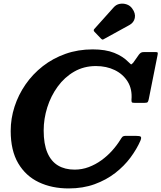

<svg xmlns="http://www.w3.org/2000/svg" viewBox="-20 -1042 905 1077"><path d="M721 -995Q709.5 -1011 690.2 -1017.5Q671 -1024 651.2 -1020.2Q631.5 -1016.5 617.5 -1000.5L510 -880.5Q501.5 -872.5 510 -863.5L546.5 -825.5Q551.5 -820.5 554.8 -820Q558 -819.5 564 -823.5L705 -901Q731 -915 736.2 -941.2Q741.5 -967.5 721 -995ZM767.5 -252.5Q774.5 -269.5 769.8 -274.8Q765 -280 740.5 -280H687Q671.5 -280 666 -273.8Q660.5 -267.5 655 -258Q635.5 -226.5 608.5 -196.5Q581.5 -166.5 548.5 -142.8Q515.5 -119 477.8 -104.8Q440 -90.5 398.5 -90.5Q344 -90.5 305.2 -113.8Q266.5 -137 245.8 -185.5Q225 -234 225 -310Q225 -375.5 245.2 -439.8Q265.5 -504 303.8 -556.5Q342 -609 396.2 -640.2Q450.5 -671.5 518 -671.5Q577 -671.5 623.8 -648.8Q670.5 -626 696.5 -583.8Q722.5 -541.5 717.5 -482.5Q717 -471.5 719.8 -468.2Q722.5 -465 736 -465H790Q805 -465 808.5 -469.5Q812 -474 814.5 -486L864 -734Q866 -744.5 864.2 -747.2Q862.5 -750 850.5 -750H788.5Q775.5 -750 770.2 -746.2Q765 -742.5 759.5 -736L727.5 -690.5Q717 -678.5 714 -681.5Q711 -684.5 700 -694.5Q669.5 -726 620.8 -745.5Q572 -765 500 -765Q418 -765 347.5 -740Q277 -715 220.2 -670.8Q163.5 -626.5 123.2 -568.2Q83 -510 61.5 -443.5Q40 -377 40 -307.5Q40 -197.5 82.2 -126Q124.5 -54.5 197.8 -19.8Q271 15 365 15Q445.5 15 510.8 -8.8Q576 -32.5 626.2 -71.5Q676.5 -110.5 711.8 -158Q747 -205.5 767.5 -252.5Z"/></svg>

Font: Besley
Style: Bold Italic
Weight: 700
Italic angle: -13°
Designer: Owen Earl
Foundry: indestructible type*
Version: Version 2.001